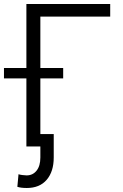

<svg xmlns="http://www.w3.org/2000/svg" viewBox="-47 -727 609 953"><path d="M500 -644.5H153.3V-389.6H266.6V-337.9H153.3V-61.5H219.7V54.7Q219.7 124.5 184.8 165.3Q149.9 206.1 85.9 206.1Q56.6 206.1 39.1 200.2L44.9 137.7Q50.3 140.1 63.5 141.8Q76.7 143.6 85 143.6Q115.7 143.6 134.5 120.1Q153.3 96.7 153.3 54.7V0H84V-337.9H-27.3V-389.6H84V-707H500Z"/></svg>

Font: Pretendard JP Light
Style: Regular
Weight: 300
Designer: Base glyphs from Inter by Rasmus Andersson; Hangeul glyphs from Noto Sans CJK(Source Han Sans) by Jang Soo-young and Kan
Foundry: Kil Hyung-jin
Version: Version 1.309